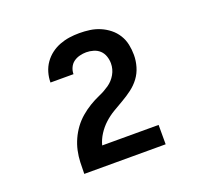

<svg xmlns="http://www.w3.org/2000/svg" viewBox="-96 -956 793 745"><g transform="rotate(-20 300.0 -583.0)"><path d="M132 -323V-324Q132 -347 133 -371Q134 -395 139 -418Q144 -441 154 -463Q164 -485 178 -504Q192 -523 210 -538.5Q228 -554 248.5 -566.5Q269 -579 291 -588.5Q313 -598 332.5 -611.5Q352 -625 364 -646Q376 -667 376 -691Q376 -706 371 -720.5Q366 -735 355.5 -745Q345 -755 330 -759.5Q315 -764 300 -764Q287 -764 273 -760.5Q259 -757 248 -749Q237 -741 231 -728Q225 -715 225 -701Q225 -701 225 -701Q225 -701 225 -701H130Q130 -701 130 -701Q130 -701 130 -701Q130 -722 136 -742.5Q142 -763 154 -780Q166 -797 182.5 -809.5Q199 -822 218.5 -829.5Q238 -837 258.5 -840Q279 -843 300 -843Q322 -843 343.5 -840Q365 -837 385 -828.5Q405 -820 422 -806.5Q439 -793 450.5 -774.5Q462 -756 466.5 -734.5Q471 -713 471 -691Q471 -667 464 -643Q457 -619 442.5 -599.5Q428 -580 408 -565Q388 -550 367 -538Q346 -526 325 -513.5Q304 -501 286 -484.5Q268 -468 254.5 -447Q241 -426 235 -403H468V-323Z"/></g></svg>

Font: Iosevka Curly XBdEx
Style: Regular
Weight: 800
Width: 7
Monospace: yes
Designer: Belleve Invis
Foundry: Belleve Invis
Version: Version 11.1.0; ttfautohint (v1.8.3)